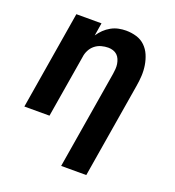

<svg xmlns="http://www.w3.org/2000/svg" viewBox="-135 -634 869 955"><g transform="rotate(20 300.0 -156.5)"><path d="M296 215 382 -304Q384 -317 385 -330.5Q386 -344 384 -356.5Q382 -369 377 -381Q372 -393 363 -401.5Q354 -410 341.5 -414Q329 -418 316 -418Q298 -418 279.5 -413Q261 -408 246 -396Q231 -384 222 -366.5Q213 -349 211 -331L156 0H23L109 -520H242L231 -452Q243 -470 258 -484.5Q273 -499 292 -509.5Q311 -520 331 -524Q351 -528 370 -528Q399 -528 425.5 -520Q452 -512 471 -493.5Q490 -475 500.5 -450.5Q511 -426 515.5 -398.5Q520 -371 518.5 -342.5Q517 -314 512 -286L429 215Z"/></g></svg>

Font: Iosevka Aile Extrabold
Style: Italic
Weight: 800
Italic angle: -9°
Designer: Belleve Invis
Foundry: Belleve Invis
Version: Version 31.1.0; ttfautohint (v1.8.4)